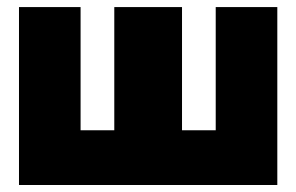

<svg xmlns="http://www.w3.org/2000/svg" viewBox="-20 -528 846 548"><path d="M210 -507.8V-156.2H306.2V-507.8H499.5V-156.2H595.7V-507.8H771.5V0H34.2V-507.8Z"/></svg>

Font: Giphurs Black
Style: Regular
Weight: 900
Version: Version 0.920; ttfautohint (v1.8.4.7-5d5b)